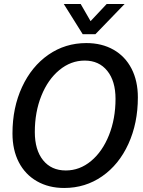

<svg xmlns="http://www.w3.org/2000/svg" viewBox="-20 -924 711 954"><path d="M42 -261Q42 -389 89.5 -491.5Q137 -594 220.5 -652Q304 -710 409 -710Q486 -710 544 -677Q602 -644 633.5 -583Q665 -522 665 -440Q665 -312 618 -209Q571 -106 487.5 -48Q404 10 299 10Q222 10 163.5 -23.5Q105 -57 73.5 -118Q42 -179 42 -261ZM554 -433Q554 -521 513 -572Q472 -623 401 -623Q332 -623 275 -576Q218 -529 185.5 -448Q153 -367 153 -268Q153 -179 194 -128Q235 -77 307 -77Q376 -77 432.5 -124Q489 -171 521.5 -252.5Q554 -334 554 -433ZM297 -904H381L430 -819L510 -904H599L454 -754H391Z"/></svg>

Font: Sarabun Medium
Style: Italic
Weight: 500
Italic angle: -10°
Designer: Suppakit Chalermlarp | Katatrad Co.,Ltd.
Foundry: Cadson Demak Co.,Ltd.
Version: Version 1.000; ttfautohint (v1.6)